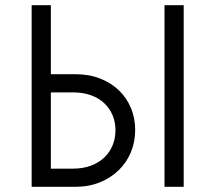

<svg xmlns="http://www.w3.org/2000/svg" viewBox="-20 -720 830 740"><path d="M102 0H270Q323 0 365.5 -17.5Q408 -35 438.5 -65Q469 -95 485 -134.5Q501 -174 501 -219Q501 -264 485 -303Q469 -342 438.5 -371.5Q408 -401 365.5 -417.5Q323 -434 270 -434H176V-700H102ZM260 -70H176V-364H260Q300 -364 330.5 -353Q361 -342 382 -322Q403 -302 414 -275.5Q425 -249 425 -218Q425 -187 414 -160Q403 -133 382 -113Q361 -93 330.5 -81.5Q300 -70 260 -70ZM614 0H688V-700H614Z"/></svg>

Font: Tilda Sans VF
Style: Regular
Weight: 400
Designer: ParaType Ltd
Foundry: ParaType Ltd
Version: Version 1.010